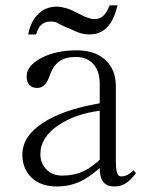

<svg xmlns="http://www.w3.org/2000/svg" viewBox="-20 -670 540 708"><path d="M481.4 -31.2 472.7 -42Q459 -29.3 446.3 -23.4Q437.5 -19.5 426.8 -19.5Q415 -19.5 411.1 -35.2Q407.2 -48.8 407.2 -73.2V-350.6Q407.2 -415 367.2 -450.2Q329.1 -484.4 263.7 -484.4Q186.5 -484.4 131.8 -456.1Q78.1 -426.8 78.1 -388.7Q78.1 -368.2 87.9 -357.4Q97.7 -345.7 117.2 -345.7Q134.8 -345.7 146.5 -359.4Q154.3 -368.2 162.1 -387.7Q174.8 -426.8 198.2 -443.4Q220.7 -460 258.8 -460Q301.8 -460 325.2 -432.6Q347.7 -407.2 347.7 -360.4V-289.1Q210.9 -265.6 136.7 -215.8Q62.5 -167 62.5 -99.6Q62.5 -48.8 94.7 -16.6Q128.9 17.6 190.4 17.6Q237.3 17.6 278.3 -2Q312.5 -18.6 347.7 -50.8Q347.7 -20.5 357.4 -3.9Q370.1 17.6 401.4 17.6Q427.7 17.6 448.2 2.9Q462.9 -7.8 481.4 -31.2ZM347.7 -261.7V-81.1Q314.5 -49.8 284.2 -37.1Q252 -22.5 209 -22.5Q173.8 -22.5 151.4 -44.9Q128.9 -67.4 128.9 -101.6Q128.9 -165 198.2 -210Q258.8 -250 347.7 -261.7ZM384.8 -650.4Q372.1 -621.1 359.4 -610.4Q347.7 -599.6 327.1 -599.6Q316.4 -599.6 301.8 -605.5Q289.1 -609.4 279.3 -615.2L254.9 -627Q237.3 -636.7 220.7 -640.6Q204.1 -645.5 189.5 -645.5Q143.6 -645.5 114.3 -611.3Q91.8 -585 84 -543H113.3Q119.1 -563.5 127.9 -574.2Q142.6 -590.8 168 -590.8Q175.8 -590.8 186.5 -587.9Q194.3 -584 205.1 -578.1L228.5 -567.4L234.4 -565.4Q258.8 -553.7 270.5 -549.8Q289.1 -543 309.6 -543Q359.4 -543 386.7 -584Q402.3 -605.5 413.1 -649.4L414.1 -650.4Z"/></svg>

Font: Batang
Style: Regular
Weight: 400
Version: Version 2.21